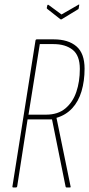

<svg xmlns="http://www.w3.org/2000/svg" viewBox="-20 -829 394 849"><path d="M39 0Q34 0 35 -5L137 -650Q138 -655 143 -655H217Q282 -655 318 -624Q354 -593 354 -525Q354 -471 340.5 -425.5Q327 -380 299 -350Q271 -320 230 -308V-307L292 -5Q293 -2 292 -1Q291 0 288 0H274Q271 0 270 -4L210 -301H102L56 -5Q55 0 50 0ZM106 -322H184Q236 -322 269 -349.5Q302 -377 317.5 -422.5Q333 -468 333 -524Q333 -584 301 -609Q269 -634 217 -634H156ZM325 -807Q332 -812 330 -805L328 -792Q327 -789 326.5 -788.5Q326 -788 322 -786L253 -744Q250 -742 247 -744L191 -788Q186 -791 187 -795L189 -804Q190 -810 195 -807L252 -765Z"/></svg>

Font: Sofia Sans Extra Condensed Thin
Style: Italic
Weight: 250
Italic angle: -9°
Version: Version 4.100